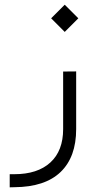

<svg xmlns="http://www.w3.org/2000/svg" viewBox="-20 -572 421 821"><path d="M198.7 -493.7 256.8 -551.8 314.9 -493.7 256.8 -435.5ZM41 172.9Q140.6 172.9 195.3 122.8Q250 72.8 250 -20V-266.1L305.7 -266.6V-20Q305.7 99.6 239 163.6Q172.4 227.5 42 228.5L21.5 229V172.9Z"/></svg>

Font: Shabnam Thin FD-WOL
Style: Thin-FD-WOL
Weight: 100
Foundry: DejaVu fonts team - Redesigned by Saber Rastikerdar - Based on Vazir font
Version: Version 5.0.1